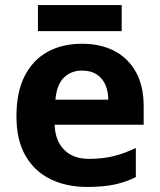

<svg xmlns="http://www.w3.org/2000/svg" viewBox="-20 -729 631 759"><path d="M303 -556Q379 -556 433.5 -527Q488 -498 518 -443Q548 -388 548 -308V-236H196Q198 -173 233.5 -137Q269 -101 332 -101Q385 -101 428 -111.5Q471 -122 517 -144V-29Q477 -9 432.5 0.5Q388 10 325 10Q243 10 180 -20.5Q117 -51 81 -113Q45 -175 45 -269Q45 -365 77.5 -428.5Q110 -492 168 -524Q226 -556 303 -556ZM304 -450Q261 -450 232.5 -422Q204 -394 199 -335H408Q408 -368 396.5 -394Q385 -420 362 -435Q339 -450 304 -450ZM461 -709V-606H130V-709Z"/></svg>

Font: Noto Sans Malayalam
Style: Regular
Weight: 400
Designer: Jelle Bosma - Monotype Design Team
Foundry: Monotype Imaging Inc.
Version: Version 2.103